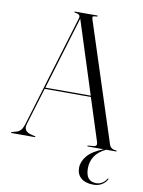

<svg xmlns="http://www.w3.org/2000/svg" viewBox="-97 -766 769 1029"><g transform="rotate(10 288.0 -252.0)"><path d="M133.5 -2.5Q133.5 0 131 0H3.5Q1 0 1 -2.5Q1 -4.5 4 -5L31.5 -13Q42.5 -16 52.2 -26.5Q62 -37 70.5 -65L253 -668Q256.5 -678.5 251.5 -685Q246.5 -691.5 229.5 -694Q223 -696 223 -697.5Q223 -700 227 -700H347.5Q350.5 -700 350.5 -697.5Q350.5 -695.5 345 -694Q327.5 -693.5 324.8 -690Q322 -686.5 325 -676.5L535 -30.5Q543 -6.5 572.5 -5.5Q576 -4.5 576 -2.5Q576 0 573 0H519.5Q477.5 20 458.8 49.2Q440 78.5 440 115.5Q440 186 497.5 186Q515.5 186 530.5 176.2Q545.5 166.5 553 153Q555 149 557.5 150Q560 151 557.5 155.5Q550.5 170.5 531.5 183.5Q512.5 196.5 483.5 196.5Q441 196.5 417 176.5Q393 156.5 393 120.5Q393 86.5 419.2 55Q445.5 23.5 505.5 0H419Q416 0 416 -2.5Q416 -4 420 -5L450.5 -7.5Q471.5 -10.5 464 -32L389.5 -264H138L77.5 -64.5Q70 -40.5 79 -28Q88 -15.5 108 -10.5L130 -5Q133.5 -4.5 133.5 -2.5ZM140.5 -271H387.5L260.5 -667.5Z"/></g></svg>

Font: Fraunces 144pt S000 Light
Style: Regular
Weight: 300
Version: Version 1.000; ttfautohint (v1.8.3)